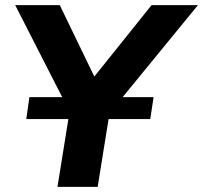

<svg xmlns="http://www.w3.org/2000/svg" viewBox="-20 -725 788 745"><path d="M39 0ZM39 0ZM203 0 250 -292 39 -705H212L346 -428L568 -705H748L405 -286L359 0ZM82 -263 94 -348H576L563 -263Z"/></svg>

Font: Winston
Style: Bold Italic
Weight: 700
Italic angle: -9°
Designer: Original fonts by Vernon Adams / Changes by Cristiano Sobral
Foundry: Original fonts by Vernon Adams / Changes by Cristiano Sobral
Version: Version 2.503;July 17, 2020;FontCreator 13.0.0.2655 64-bit